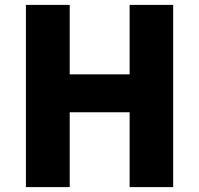

<svg xmlns="http://www.w3.org/2000/svg" viewBox="-20 -765 814 785"><path d="M86 0H265V-306H510V0H688V-745H510V-461H265V-745H86Z"/></svg>

Font: Noto Sans TC Black
Style: Regular
Weight: 900
Designer: Ryoko NISHIZUKA 西塚涼子 (kana, bopomofo & ideographs); Paul D. Hunt (Latin, Greek & Cyrillic); Sandoll Communications 산돌커뮤니
Foundry: Adobe
Version: Version 2.004;hotconv 1.0.118;makeotfexe 2.5.65603